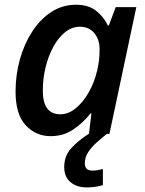

<svg xmlns="http://www.w3.org/2000/svg" viewBox="-20 -571 620 819"><path d="M195.8 9.8Q133.8 9.8 90.1 -36.1Q46.4 -82 46.4 -180.7Q46.4 -251 64.7 -317.1Q83 -383.3 117.2 -436Q151.4 -488.8 198.7 -519.8Q246.1 -550.8 304.7 -550.8Q357.4 -550.8 390.1 -524.9Q422.9 -499 439.9 -462.4H444.3L473.6 -540.5H561.5L446.8 0H359.4L370.1 -87.4H366.2Q334.5 -46.9 292.5 -18.6Q250.5 9.8 195.8 9.8ZM237.8 -83.5Q271.5 -83.5 303 -109.1Q334.5 -134.8 358.6 -177.2Q382.8 -219.7 394.5 -270.5Q400.4 -294.4 402.6 -316.7Q404.8 -338.9 404.8 -360.8Q404.8 -402.8 382.1 -429.9Q359.4 -457 320.8 -457Q286.6 -457 257.8 -433.8Q229 -410.6 207.5 -371.3Q186 -332 174.3 -283.4Q162.6 -234.9 162.6 -183.6Q162.6 -83.5 237.8 -83.5ZM351.1 228.5Q307.1 228.5 280.5 205.8Q253.9 183.1 253.9 141.6Q253.9 93.8 284.2 60.8Q314.5 27.8 359.9 -1L436 0Q414.6 17.1 392.6 36.6Q370.6 56.2 356.2 78.1Q341.8 100.1 341.8 125Q341.8 156.7 373.5 156.7Q385.7 156.7 396.7 154.8Q407.7 152.8 418.9 149.9V218.8Q403.3 223.1 386.7 225.8Q370.1 228.5 351.1 228.5Z"/></svg>

Font: Open Sans SemiBold
Style: Italic
Weight: 600
Italic angle: -12°
Designer: Monotype Design Team
Foundry: Monotype Imaging Inc.
Version: Version 3.003; ttfautohint (v1.8.4)